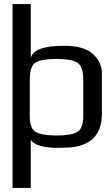

<svg xmlns="http://www.w3.org/2000/svg" viewBox="-20 -720 546 948"><path d="M391 -147V-325Q391 -391 362 -411Q332 -429 259 -429Q184 -429 155 -411Q127 -392 127 -325V-147Q127 -85 156 -69Q186 -51 260 -51Q334 -51 362 -69Q391 -86 391 -147ZM258 10Q217 10 179.5 0Q142 -10 132 -31V208H42V-700H132V-432Q143 -494 297 -494Q394 -494 438 -454Q483 -414 483 -357V-158Q483 -6 326 8Q288 10 258 10Z"/></svg>

Font: Gamestation Display
Style: Regular
Weight: 400
Designer: Jonas Hecksher
Foundry: Jonas Hecksher, Playtypeª, e-types AS
Version: Version 1.003